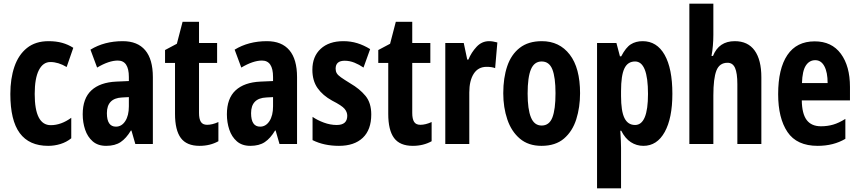

<svg xmlns="http://www.w3.org/2000/svg" viewBox="-20 -780 4656 1040"><path d="M241 10Q138 10 87 -59Q36 -128 36 -271Q36 -354 58 -418.5Q80 -483 126 -520Q172 -557 243 -557Q284 -557 316.5 -548Q349 -539 377 -521L341 -417Q296 -444 253 -444Q213 -444 190.5 -400Q168 -356 168 -271Q168 -102 255 -102Q311 -102 366 -142V-31Q340 -10 307.5 0Q275 10 241 10Z M645 -557Q725 -557 766.5 -508Q808 -459 808 -362V0H713L692 -73H689Q664 -31 633.5 -10.5Q603 10 555 10Q510 10 482 -14.5Q454 -39 441 -78Q428 -117 428 -161Q428 -247 475 -290.5Q522 -334 610 -338L678 -341V-363Q678 -452 618 -452Q570 -452 506 -414L470 -511Q545 -557 645 -557ZM641 -252Q559 -248 559 -167Q559 -94 608 -94Q639 -94 658.5 -124Q678 -154 678 -204V-254Z M1102 -104Q1130 -104 1163 -119V-15Q1118 10 1061 10Q991 10 959.5 -32.5Q928 -75 928 -163V-439H874V-509L938 -543L969 -662H1058V-547H1156V-439H1058V-168Q1058 -136 1068 -120Q1078 -104 1102 -104Z M1426 -557Q1506 -557 1547.5 -508Q1589 -459 1589 -362V0H1494L1473 -73H1470Q1445 -31 1414.5 -10.5Q1384 10 1336 10Q1291 10 1263 -14.5Q1235 -39 1222 -78Q1209 -117 1209 -161Q1209 -247 1256 -290.5Q1303 -334 1391 -338L1459 -341V-363Q1459 -452 1399 -452Q1351 -452 1287 -414L1251 -511Q1326 -557 1426 -557ZM1422 -252Q1340 -248 1340 -167Q1340 -94 1389 -94Q1420 -94 1439.5 -124Q1459 -154 1459 -204V-254Z M1991 -160Q1991 -77 1945 -33.5Q1899 10 1816 10Q1735 10 1673 -21V-147Q1699 -129 1734 -116Q1769 -103 1804 -103Q1861 -103 1861 -153Q1861 -173 1846.5 -190.5Q1832 -208 1779 -235Q1728 -263 1700 -303Q1672 -343 1672 -402Q1672 -474 1717 -515.5Q1762 -557 1840 -557Q1880 -557 1915.5 -546Q1951 -535 1985 -514L1949 -414Q1926 -430 1900 -440.5Q1874 -451 1847 -451Q1798 -451 1798 -408Q1798 -394 1804 -383.5Q1810 -373 1827 -361Q1844 -349 1878 -328Q1928 -299 1959.5 -261Q1991 -223 1991 -160Z M2257 -104Q2285 -104 2318 -119V-15Q2273 10 2216 10Q2146 10 2114.5 -32.5Q2083 -75 2083 -163V-439H2029V-509L2093 -543L2124 -662H2213V-547H2311V-439H2213V-168Q2213 -136 2223 -120Q2233 -104 2257 -104Z M2629 -557Q2649 -557 2674 -550L2662 -411Q2644 -418 2616 -418Q2570 -418 2546 -380.5Q2522 -343 2522 -279V0H2392V-547H2492L2511 -457H2517Q2533 -496 2561.5 -526.5Q2590 -557 2629 -557Z M3122 -275Q3122 -199 3101.5 -134Q3081 -69 3035 -29.5Q2989 10 2913 10Q2842 10 2796 -29Q2750 -68 2728 -133Q2706 -198 2706 -275Q2706 -358 2727.5 -421.5Q2749 -485 2795.5 -521Q2842 -557 2915 -557Q3010 -557 3066 -484.5Q3122 -412 3122 -275ZM2838 -273Q2838 -188 2856 -144Q2874 -100 2914 -100Q2955 -100 2972 -143.5Q2989 -187 2989 -275Q2989 -361 2972 -404Q2955 -447 2914 -447Q2874 -447 2856 -404.5Q2838 -362 2838 -273Z M3461 -557Q3538 -557 3580 -483Q3622 -409 3622 -272Q3622 -140 3580.5 -65Q3539 10 3465 10Q3428 10 3397 -10Q3366 -30 3345 -72H3340Q3342 -41 3343 -17.5Q3344 6 3344 21V240H3214V-547H3319L3338 -475H3345Q3370 -523 3397 -540Q3424 -557 3461 -557ZM3420 -447Q3380 -447 3362 -409Q3344 -371 3344 -287V-260Q3344 -178 3362.5 -140.5Q3381 -103 3420 -103Q3490 -103 3490 -271Q3490 -447 3420 -447Z M3844 -591Q3844 -562 3841.5 -533Q3839 -504 3834 -477H3842Q3874 -557 3960 -557Q4031 -557 4067.5 -506.5Q4104 -456 4104 -361V0H3974V-324Q3974 -384 3961.5 -412Q3949 -440 3921 -440Q3877 -440 3860.5 -397.5Q3844 -355 3844 -263V0H3714V-760H3844Z M4393 -556Q4485 -556 4534.5 -489Q4584 -422 4584 -309V-236H4323Q4324 -164 4349.5 -130Q4375 -96 4427 -96Q4462 -96 4493 -105Q4524 -114 4559 -136V-28Q4495 10 4409 10Q4296 10 4245.5 -65Q4195 -140 4195 -270Q4195 -408 4245 -482Q4295 -556 4393 -556ZM4396 -454Q4364 -454 4345 -425Q4326 -396 4324 -330H4463Q4463 -388 4445.5 -421Q4428 -454 4396 -454Z"/></svg>

Font: Noto Sans Thai ExtCond
Style: Bold
Weight: 700
Width: 2
Designer: Monotype Design Team
Foundry: Monotype Imaging Inc.
Version: Version 2.002; ttfautohint (v1.8.4.7-5d5b)